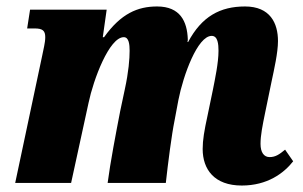

<svg xmlns="http://www.w3.org/2000/svg" viewBox="-20 -566 938 594"><path d="M728 8C807 8 858 -30 887 -67L862 -103C844 -88 832 -80 814 -80C797 -80 786 -94 786 -121C786 -147 792 -177 800 -216L820 -313C828 -351 840 -403 840 -439C840 -494 816 -546 738 -546C661 -546 604 -515 562 -436H560C561 -439 561 -443 561 -445C559 -499 538 -546 466 -546C406 -546 354 -524 302 -451H298L310 -536H73L64 -478H87C112 -478 120 -471 120 -451C120 -433 114 -413 111 -396L27 0H200L254 -248C269 -320 318 -451 363 -451C379 -451 381 -428 381 -409C381 -384 378 -344 366 -289L352 -223C339 -156 321 -62 313 0H493C500 -63 511 -149 520 -193L532 -257C547 -333 591 -455 635 -455C654 -455 656 -429 656 -409C656 -371 645 -321 639 -290L622 -208C612 -162 607 -133 607 -105C607 -42 643 8 728 8Z"/></svg>

Font: Noto Serif Condensed Black
Style: Italic
Weight: 900
Width: 3
Italic angle: -12°
Designer: Monotype Design Team
Foundry: Monotype Imaging Inc.
Version: Version 2.013